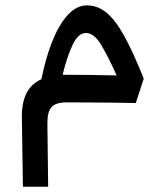

<svg xmlns="http://www.w3.org/2000/svg" viewBox="-20 -381 626 720"><path d="M65.9 319.3 62 60.1Q61 6.8 78.4 -29.5Q95.7 -65.9 135.3 -84Q151.4 -164.6 176.5 -227.1Q201.7 -289.6 234.4 -325.2Q267.1 -360.8 306.2 -360.8Q346.2 -360.8 379.6 -333.3Q413.1 -305.7 446.3 -245.4Q479.5 -185.1 519 -86.4L489.3 5.4Q449.7 4.4 399.4 3.9Q349.1 3.4 303 3.2Q256.8 2.9 228.5 2.9Q189.5 2.9 173.3 20.5Q157.2 38.1 157.7 84L160.6 319.3ZM214.8 -100.6Q220.7 -100.6 227.5 -100.6Q271 -100.6 322.3 -99.9Q373.5 -99.1 417.5 -98.1Q385.7 -168.9 359.1 -213.1Q332.5 -257.3 302.2 -257.3Q273.9 -257.3 253.2 -214.6Q232.4 -171.9 214.8 -100.6Z"/></svg>

Font: CaskaydiaMono NF
Style: Regular
Weight: 400
Designer: Aaron Bell
Foundry: Saja Typeworks
Version: Version 2111.001; ttfautohint (v1.8.4);Nerd Fonts 3.1.1